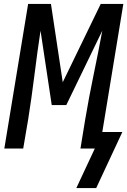

<svg xmlns="http://www.w3.org/2000/svg" viewBox="-20 -755 647 976"><path d="M469 201H368L462 0H389L413 -147Q432 -260 455.5 -373Q479 -486 500 -599L317 -221H243L186 -599Q169 -486 155 -373Q141 -260 123 -147L98 0H2L123 -735H239L299 -337L492 -735H607L500 -84H602Z"/></svg>

Font: Iosevka SS04 Md Ex Obl
Style: Regular
Weight: 500
Width: 7
Italic angle: -9°
Monospace: yes
Designer: Belleve Invis
Foundry: Belleve Invis
Version: Version 19.0.0; ttfautohint (v1.8.4)